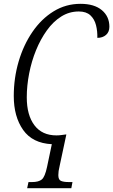

<svg xmlns="http://www.w3.org/2000/svg" viewBox="-20 -744 592 1004"><path d="M122 240 129 208H148Q182 208 198.5 194.5Q215 181 226 129L251 10Q150 5 101 -64.5Q52 -134 52 -242Q52 -336 77.5 -422.5Q103 -509 149.5 -577Q196 -645 260 -684.5Q324 -724 401 -724Q473 -724 512.5 -691Q552 -658 552 -604Q552 -577 534.5 -561.5Q517 -546 489 -546Q490 -581 482 -612.5Q474 -644 452.5 -664Q431 -684 392 -684Q342 -684 300 -657.5Q258 -631 225 -585Q192 -539 168.5 -481.5Q145 -424 132.5 -360Q120 -296 120 -235Q120 -142 160 -89Q200 -36 275 -36Q290 -36 302.5 -38Q315 -40 325 -41H327L292 123Q288 139 286.5 150.5Q285 162 285 172Q285 196 299 202Q313 208 339 208H359L353 240Z"/></svg>

Font: Noto Serif Condensed Light
Style: Italic
Weight: 300
Width: 3
Italic angle: -12°
Designer: Monotype Design Team
Foundry: Monotype Imaging Inc.
Version: Version 2.014; ttfautohint (v1.8.4.7-5d5b)